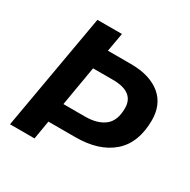

<svg xmlns="http://www.w3.org/2000/svg" viewBox="-151 -812 948 956"><g transform="rotate(30 323.0 -334.0)"><path d="M628 -371Q628 -240 551.5 -173.5Q475 -107 340 -107H185L167 0H26L143 -668H284L265 -561H397Q454 -561 497 -547.5Q540 -534 569.5 -509Q599 -484 613.5 -449Q628 -414 628 -371ZM482 -355Q482 -448 359 -448H245L206 -220H331Q401 -220 441.5 -251.5Q482 -283 482 -355Z"/></g></svg>

Font: Celebes
Style: Bold Italic
Weight: 700
Italic angle: -10°
Designer: Anugrah Pasau
Foundry: Lafontype
Version: Version 1.000; ttfautohint (v1.8.4)